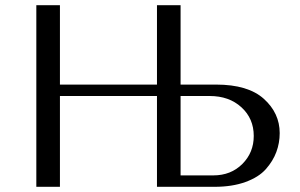

<svg xmlns="http://www.w3.org/2000/svg" viewBox="-20 -720 1158 740"><path d="M211 -350V0H120V-700H211V-394H585V-700H676V-394H813Q936 -394 997 -339Q1058 -284 1058 -207Q1058 -169 1045 -134Q1032 -99 1004.5 -68Q977 -37 926 -18.5Q875 0 807 0H585V-350ZM676 -44H802Q870 -44 914 -88Q958 -132 958 -196Q958 -263 910.5 -306.5Q863 -350 788 -350H676Z"/></svg>

Font: Tenor Sans
Style: Regular
Weight: 400
Designer: Denis Masharov
Foundry: Denis Masharov
Version: Version 1.1